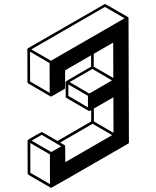

<svg xmlns="http://www.w3.org/2000/svg" viewBox="-20 -853 772 949"><path d="M233.4 75.2H231.4L120.1 10.7Q117.2 8.3 116.7 4.9L116.2 -157.7L117.2 -161.1H117.7Q117.7 -162.1 151.1 -181.4Q184.6 -200.7 186 -200.7Q187.5 -200.7 264.2 -156.2L430.7 -252.9V-308.6Q423.3 -304.2 421.4 -304.2L418 -305.2L308.1 -369.1Q304.7 -371.1 304.7 -375L304.2 -447.3Q304.7 -447.8 304.7 -449.5Q304.7 -451.2 430.2 -523.4V-579.6L301.8 -505.4V-418.9Q301.8 -415 298.3 -413.1L233.9 -376H230.5V-376.5H229.5L119.1 -440.9Q115.7 -442.9 115.7 -446.8L115.2 -610.8Q116.2 -613.3 118.2 -614.7Q497.6 -833.5 499 -833.5Q500.5 -833.5 556.6 -800.8Q612.8 -768.1 613.3 -768.1Q613.8 -768.1 614.3 -766.6Q614.7 -765.1 615.2 -764.2Q615.7 -763.2 617.2 -148.9Q617.2 -145 613.8 -143.1Q235.8 75.2 233.4 75.2ZM225.6 -394 225.1 -541 128.4 -597.7 128.9 -450.2ZM231.9 -552.7 595.7 -762.7 498.5 -818.8 134.8 -608.9ZM414.6 -322.3V-379.4L317.9 -435.5V-378.9ZM421.4 -390.6 533.7 -455.6 436.5 -512.2 324.2 -447.3ZM540 -467.3 539.6 -642.6 443.4 -586.9V-523.4ZM302.7 -51.3 534.2 -185.1 437.5 -241.2 277.3 -148.4Q300.3 -135.3 301.5 -134Q302.7 -132.8 302.7 -51.3ZM541 -196.3 540.5 -372.1 443.8 -316.4 444.3 -252.9ZM227.1 57.1 226.6 -89.8 129.9 -146V1ZM233.4 -101.6 282.7 -129.9 186 -186.5 136.2 -157.7Z"/></svg>

Font: 3D Isometric
Style: Bold
Weight: 700
Designer: GGBotNet
Foundry: GGBotNet
Version: 1.14